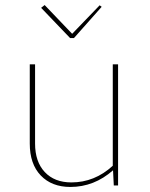

<svg xmlns="http://www.w3.org/2000/svg" viewBox="-20 -735 595 761"><path d="M258 -584 143 -704 157 -715 266 -601 375 -714 383 -708 273 -584ZM259 6Q185 6 141.5 -39.5Q98 -85 98 -166V-480H119V-166Q119 -94 157.5 -53Q196 -12 263 -12Q355 -12 427 -78V-480H448V0H431L428 -60Q353 6 259 6Z"/></svg>

Font: Cantarell Thin
Style: Regular
Weight: 100
Designer: Dave Crossland, Nikolaus Waxweiler, Florian Fecher, Jacques Le Bailly, Eben Sorkin, Alexei Vanyashin, Alexios Zavras, Em
Version: Version 0.303